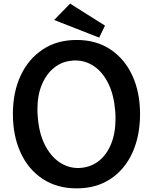

<svg xmlns="http://www.w3.org/2000/svg" viewBox="-20 -1019 844 1057"><path d="M278 -909 366 -999 558 -878 526 -812ZM402 18Q294 18 215 -34Q136 -86 93.5 -178.5Q51 -271 51 -392Q51 -511 93.5 -602.5Q136 -694 215 -746.5Q294 -799 402 -799Q510 -799 588.5 -746.5Q667 -694 709 -602Q751 -510 751 -392Q751 -271 709 -178.5Q667 -86 588.5 -34Q510 18 402 18ZM427 -95Q483 -100 525.5 -134Q568 -168 592 -227.5Q616 -287 616 -366Q616 -377 615.5 -388Q615 -399 614 -410Q607 -497 576.5 -559Q546 -621 499 -653.5Q452 -686 395 -686Q391 -686 386.5 -686Q382 -686 377 -685Q322 -681 279 -647Q236 -613 211 -554.5Q186 -496 186 -417Q186 -407 186.5 -396Q187 -385 188 -374Q195 -286 226 -223.5Q257 -161 305 -127.5Q353 -94 411 -94Q415 -94 419 -94.5Q423 -95 427 -95Z"/></svg>

Font: RocknRoll One
Style: Regular
Weight: 400
Designer: Fontworks Inc.
Foundry: Fontworks Inc.
Version: Version 1.100